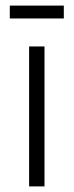

<svg xmlns="http://www.w3.org/2000/svg" viewBox="-20 -666 263 686"><path d="M139 -500V0H84V-500ZM15 -600V-646H208V-600Z"/></svg>

Font: Human Sans Light
Style: Regular
Weight: 300
Designer: Tim Radville
Foundry: Continuum
Version: Version 1.000;FEAKit 1.0